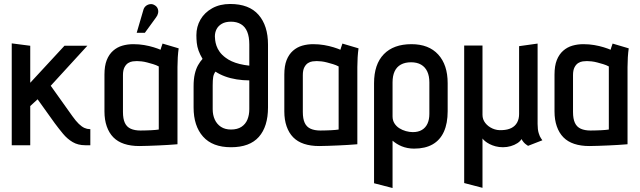

<svg xmlns="http://www.w3.org/2000/svg" viewBox="-20 -730 3217 965"><path d="M344 -146 235 -299 419 -500H304L132 -314V-500L39 -512V0H132V-197L169 -231L255 -111Q275 -84 296.5 -58Q318 -32 345 -16Q372 0 409 0H434V-81H431Q418 -81 404.5 -87Q391 -93 376 -107.5Q361 -122 344 -146Z M878 -487 797 -511Q793 -501 790 -490.5Q787 -480 787 -480Q773 -486 752 -492.5Q731 -499 705 -503.5Q679 -508 650 -508Q621 -508 595 -500.5Q569 -493 548.5 -475Q528 -457 516.5 -428Q505 -399 505 -355V-170Q505 -128 516.5 -95Q528 -62 549.5 -40Q571 -18 604 -7Q637 4 680 4Q699 4 724.5 3Q750 2 776 1Q802 0 823.5 -1.5Q845 -3 858.5 -4Q872 -5 872 -5V-393Q872 -417 873.5 -441.5Q875 -466 878 -487ZM598 -167V-352Q598 -377 605.5 -391.5Q613 -406 624 -413Q635 -420 647 -421.5Q659 -423 668 -423Q678 -423 691.5 -421.5Q705 -420 720 -416Q735 -412 750 -407.5Q765 -403 778 -396V-79Q772 -78 762 -77Q752 -76 740 -75.5Q728 -75 714 -74.5Q700 -74 686 -74Q657 -74 637 -83Q617 -92 607.5 -112.5Q598 -133 598 -167ZM764 -642Q772 -652 774.5 -664Q777 -676 772.5 -687Q768 -698 757 -704Q746 -711 733.5 -709Q721 -707 712 -699Q703 -691 700 -678L667 -565H708Z M1137 -710Q1085 -710 1046.5 -688.5Q1008 -667 987.5 -631.5Q967 -596 967 -553Q967 -534 969 -514.5Q971 -495 978 -475.5Q985 -456 998 -434Q986 -421 975.5 -402.5Q965 -384 959 -358Q953 -332 953 -296V-190Q953 -97 1000.5 -43.5Q1048 10 1141 10Q1235 10 1281 -42Q1327 -94 1327 -190V-506Q1327 -601 1279.5 -655.5Q1232 -710 1137 -710ZM1233 -507V-400Q1206 -403 1184 -408.5Q1162 -414 1144.5 -422Q1127 -430 1114 -440Q1095 -454 1084 -469.5Q1073 -485 1068 -500Q1063 -515 1061.5 -527.5Q1060 -540 1060 -547Q1060 -567 1068.5 -583.5Q1077 -600 1095 -610.5Q1113 -621 1141 -621Q1170 -621 1191 -608.5Q1212 -596 1222.5 -570.5Q1233 -545 1233 -507ZM1141 -79Q1111 -79 1090.5 -92.5Q1070 -106 1059.5 -129Q1049 -152 1049 -181V-300Q1049 -328 1051.5 -343Q1054 -358 1063 -370Q1084 -356 1111 -346Q1138 -336 1169.5 -331Q1201 -326 1233 -326V-181Q1233 -152 1223.5 -129Q1214 -106 1193.5 -92.5Q1173 -79 1141 -79Z M1782 -487 1701 -511Q1697 -501 1694 -490.5Q1691 -480 1691 -480Q1677 -486 1656 -492.5Q1635 -499 1609 -503.5Q1583 -508 1554 -508Q1525 -508 1499 -500.5Q1473 -493 1452.5 -475Q1432 -457 1420.5 -428Q1409 -399 1409 -355V-170Q1409 -128 1420.5 -95Q1432 -62 1453.5 -40Q1475 -18 1508 -7Q1541 4 1584 4Q1603 4 1628.5 3Q1654 2 1680 1Q1706 0 1727.5 -1.5Q1749 -3 1762.5 -4Q1776 -5 1776 -5V-393Q1776 -417 1777.5 -441.5Q1779 -466 1782 -487ZM1502 -167V-352Q1502 -377 1509.5 -391.5Q1517 -406 1528 -413Q1539 -420 1551 -421.5Q1563 -423 1572 -423Q1582 -423 1595.5 -421.5Q1609 -420 1624 -416Q1639 -412 1654 -407.5Q1669 -403 1682 -396V-79Q1676 -78 1666 -77Q1656 -76 1644 -75.5Q1632 -75 1618 -74.5Q1604 -74 1590 -74Q1561 -74 1541 -83Q1521 -92 1511.5 -112.5Q1502 -133 1502 -167Z M2230 -171V-312Q2230 -404 2182.5 -456Q2135 -508 2048 -508Q1958 -508 1909 -457.5Q1860 -407 1860 -312V191L1953 215V-23Q1962 -15 1974 -7.5Q1986 0 1999.5 5.5Q2013 11 2029 14Q2045 17 2061 17Q2117 17 2154.5 -4.5Q2192 -26 2211 -68Q2230 -110 2230 -171ZM2138 -316V-158Q2138 -129 2128.5 -108.5Q2119 -88 2100.5 -77Q2082 -66 2055 -66Q2038 -66 2020 -71Q2002 -76 1987 -85.5Q1972 -95 1962.5 -110Q1953 -125 1953 -145V-316Q1953 -349 1963.5 -371.5Q1974 -394 1995 -405.5Q2016 -417 2046 -417Q2076 -417 2096.5 -405Q2117 -393 2127.5 -370.5Q2138 -348 2138 -316Z M2682 -107V-511L2589 -498V-157Q2589 -132 2579 -114Q2569 -96 2550 -86.5Q2531 -77 2504 -76Q2478 -74 2455.5 -84Q2433 -94 2419 -112Q2405 -130 2405 -153V-501H2313V190L2405 214V-34Q2409 -28 2418 -20.5Q2427 -13 2440.5 -6Q2454 1 2471 5.5Q2488 10 2508 10Q2528 10 2547 4.5Q2566 -1 2580.5 -10.5Q2595 -20 2601 -31Q2606 -22 2612 -15Q2618 -8 2624 -4Q2630 0 2634 3L2706 -25Q2705 -27 2699 -35Q2693 -43 2687.5 -61Q2682 -79 2682 -107Z M3140 -487 3059 -511Q3055 -501 3052 -490.5Q3049 -480 3049 -480Q3035 -486 3014 -492.5Q2993 -499 2967 -503.5Q2941 -508 2912 -508Q2883 -508 2857 -500.5Q2831 -493 2810.5 -475Q2790 -457 2778.5 -428Q2767 -399 2767 -355V-170Q2767 -128 2778.5 -95Q2790 -62 2811.5 -40Q2833 -18 2866 -7Q2899 4 2942 4Q2961 4 2986.5 3Q3012 2 3038 1Q3064 0 3085.5 -1.5Q3107 -3 3120.5 -4Q3134 -5 3134 -5V-393Q3134 -417 3135.5 -441.5Q3137 -466 3140 -487ZM2860 -167V-352Q2860 -377 2867.5 -391.5Q2875 -406 2886 -413Q2897 -420 2909 -421.5Q2921 -423 2930 -423Q2940 -423 2953.5 -421.5Q2967 -420 2982 -416Q2997 -412 3012 -407.5Q3027 -403 3040 -396V-79Q3034 -78 3024 -77Q3014 -76 3002 -75.5Q2990 -75 2976 -74.5Q2962 -74 2948 -74Q2919 -74 2899 -83Q2879 -92 2869.5 -112.5Q2860 -133 2860 -167Z"/></svg>

Font: Advent Pro SemiBold
Style: Regular
Weight: 600
Designer: VivaRado, Andreas Kalpakidis
Foundry: VivaRado, Andreas Kalpakidis
Version: Version 3.000